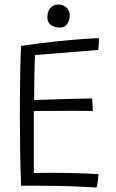

<svg xmlns="http://www.w3.org/2000/svg" viewBox="-20 -830 518 855"><path d="M410 5Q353 1.5 299.5 -0.5Q246 -2.5 188 -2.5Q161.5 -3 130.8 -3.2Q100 -3.5 74 -3Q71 -77.5 69.8 -152.5Q68.5 -227.5 68.5 -295.5Q68.5 -429 70.2 -513.2Q72 -597.5 74 -625.5Q160.5 -638.5 234 -646Q307.5 -653.5 357.2 -656.8Q407 -660 420.5 -660Q420.5 -644 419.8 -632.8Q419 -621.5 417.5 -607.5L136 -585Q135 -570 134.2 -542.8Q133.5 -515.5 133 -484.5Q132.5 -453.5 132.2 -426.2Q132 -399 132 -384.5Q143 -385 168.2 -385.8Q193.5 -386.5 225.8 -387.5Q258 -388.5 290.5 -389.5Q323 -390.5 349.8 -391Q376.5 -391.5 390.5 -391.5L393.5 -336Q386 -336 361 -336.2Q336 -336.5 302 -336.5Q268 -336.5 233 -336.2Q198 -336 170.2 -336Q142.5 -336 130.5 -335.5Q130.5 -328 130.5 -303.8Q130.5 -279.5 130.5 -246.2Q130.5 -213 130.5 -177.5Q130.5 -142 130.5 -110.5Q130.5 -79 130.5 -59.5Q144 -60 171.8 -60.2Q199.5 -60.5 221 -60.5Q258.5 -60.5 297 -59.5Q335.5 -58.5 367.8 -57.2Q400 -56 418.5 -54.5Q418 -47 417 -38Q416 -29 415 -20.8Q414 -12.5 412.8 -5.8Q411.5 1 410 5ZM239.5 -810Q261 -810 275.8 -796.2Q290.5 -782.5 290.5 -762.5Q290.5 -738 278.5 -722.5Q266.5 -707 246 -707Q224.5 -707 207.8 -718.2Q191 -729.5 191 -753Q191 -781.5 205.5 -795.8Q220 -810 239.5 -810Z"/></svg>

Font: Grandstander Thin ExtraLight
Style: Regular
Weight: 250
Version: Version 1.200